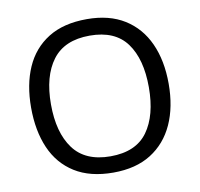

<svg xmlns="http://www.w3.org/2000/svg" viewBox="-81 -810 943 906"><g transform="rotate(-10 390.5 -357.5)"><path d="M720 -358Q720 -247 682.5 -164.5Q645 -82 572 -36Q499 10 391 10Q280 10 206.5 -36Q133 -82 97 -165Q61 -248 61 -359Q61 -469 97 -551Q133 -633 206.5 -679Q280 -725 392 -725Q499 -725 572 -679.5Q645 -634 682.5 -551.5Q720 -469 720 -358ZM156 -358Q156 -223 213 -145.5Q270 -68 391 -68Q513 -68 569 -145.5Q625 -223 625 -358Q625 -493 569 -569.5Q513 -646 392 -646Q271 -646 213.5 -569.5Q156 -493 156 -358Z"/></g></svg>

Font: Noto Sans Palmyrene
Style: Regular
Weight: 400
Designer: Monotype Design Team
Foundry: Monotype Imaging Inc.
Version: Version 2.001; ttfautohint (v1.8.4.7-5d5b)